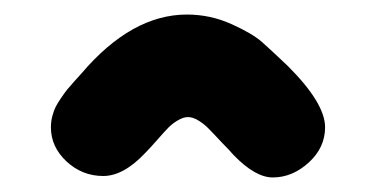

<svg xmlns="http://www.w3.org/2000/svg" viewBox="-20 -359 520 264"><path d="M376 -268Q427 -217 427 -184Q427 -156 404.5 -135.5Q382 -115 355 -115Q331 -115 301 -146Q296 -152 286 -162Q272 -177 266 -183Q260 -189 252.5 -193.5Q245 -198 238.5 -198Q232 -198 224.5 -193.5Q217 -189 212 -184Q207 -179 196.5 -167Q186 -155 180 -149Q150 -117 122 -117Q93 -117 71.5 -137Q50 -157 50 -184Q50 -192 52 -199.5Q54 -207 56.5 -212Q59 -217 64.5 -225Q70 -233 72.5 -236Q75 -239 82.5 -247.5Q90 -256 92 -258Q161 -339 237 -339Q269 -339 298 -326Q327 -313 340.5 -301Q354 -289 376 -268Z"/></svg>

Font: Coiny
Style: Regular
Weight: 400
Version: Version 001.001